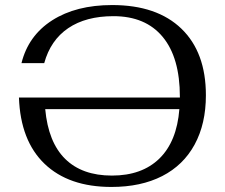

<svg xmlns="http://www.w3.org/2000/svg" viewBox="-20 -730 890 760"><path d="M795 -353Q795 -240 750.5 -158Q706 -76 622 -33Q538 10 421 10Q252 10 156.5 -81.5Q61 -173 55 -344H692V-347Q692 -502 624 -584Q556 -666 429 -666Q320 -666 250 -618.5Q180 -571 155 -480H65Q92 -589 186.5 -649.5Q281 -710 424 -710Q601 -710 698 -616.5Q795 -523 795 -353ZM690 -298H159Q171 -167 238 -101Q305 -35 423 -35Q542 -35 611 -102.5Q680 -170 690 -298Z"/></svg>

Font: Fahkwang
Style: Regular
Weight: 400
Version: Version 1.000; ttfautohint (v1.6)